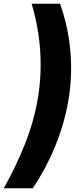

<svg xmlns="http://www.w3.org/2000/svg" viewBox="-58 -801 418 1020"><path d="M116 199H-38Q26 86 75 -37Q124 -160 145 -290Q164 -413 155 -537.5Q146 -662 110 -781H261Q303 -663 315 -538.5Q327 -414 309 -290Q289 -159 239.5 -35Q190 89 116 199Z"/></svg>

Font: Jost* Heavy
Style: Italic
Weight: 800
Italic angle: -10°
Version: Version 3.7